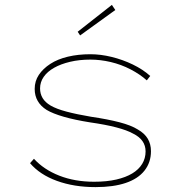

<svg xmlns="http://www.w3.org/2000/svg" viewBox="-20 -756 748 786"><path d="M371 10Q283 10 213 -15.5Q143 -41 103 -88L119 -106Q159 -62 222.5 -37Q286 -12 365 -12Q417 -12 456 -21Q495 -30 521.5 -46Q548 -62 562 -85Q576 -108 576 -136Q576 -184 525 -209Q500 -223 456 -234.5Q412 -246 349 -255Q286 -265 241 -278Q196 -291 171 -306Q147 -321 134.5 -342.5Q122 -364 122 -392Q122 -424 139 -449.5Q156 -475 186 -494.5Q216 -514 258 -524Q300 -534 350 -534Q392 -534 437 -523Q482 -512 523.5 -492Q565 -472 595 -445L581 -427Q553 -452 514.5 -472Q476 -492 433.5 -502Q391 -512 350 -512Q305 -512 267 -503Q229 -494 201.5 -478.5Q174 -463 159 -441.5Q144 -420 144 -394Q144 -372 154.5 -354.5Q165 -337 187 -324Q211 -310 252.5 -299Q294 -288 353 -278Q421 -268 469 -255.5Q517 -243 544 -226Q572 -210 585 -188Q598 -166 598 -137Q598 -91 571.5 -57.5Q545 -24 494.5 -7Q444 10 371 10ZM308 -611 298 -626 438 -736 452 -715Z"/></svg>

Font: Lexend Peta Thin
Style: Regular
Weight: 250
Version: Version 1.007